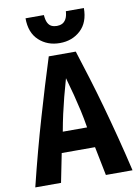

<svg xmlns="http://www.w3.org/2000/svg" viewBox="-99 -985 758 1050"><g transform="rotate(-10 280.0 -460.0)"><path d="M10 0Q35 -102 60 -195Q85 -288 110 -373.5Q135 -459 159 -538.5Q183 -618 207 -693H357Q381 -618 406 -537Q431 -456 455 -370Q479 -284 503 -191.5Q527 -99 550 0H402L370 -160H185L153 0ZM211 -274H346Q338 -324 328 -369Q318 -414 306 -460.5Q294 -507 279 -559Q264 -507 252 -460.5Q240 -414 230 -369Q220 -324 211 -274ZM280 -754Q211 -754 164.5 -797Q118 -840 118 -920H220Q222 -892 230 -876.5Q238 -861 251 -855Q264 -849 280 -849Q296 -849 309 -855Q322 -861 331 -876.5Q340 -892 342 -920H442Q442 -840 395.5 -797Q349 -754 280 -754Z"/></g></svg>

Font: Ubuntu Sans Mono
Style: Regular
Weight: 400
Monospace: yes
Designer: Dalton Maag Ltd
Foundry: Dalton Maag Ltd
Version: Version 1.006